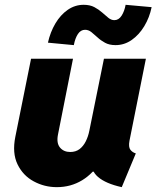

<svg xmlns="http://www.w3.org/2000/svg" viewBox="-20 -772 652 800"><path d="M216.8 7.8Q165 7.8 120.4 -16.4Q75.7 -40.5 53 -87.4Q30.3 -134.3 43.9 -202.1L109.4 -527.3H284.2L221.7 -211.9Q214.4 -175.8 230 -157.2Q245.6 -138.7 272.5 -138.7Q295.4 -138.7 311.3 -150.6Q327.1 -162.6 337.4 -183.1Q347.7 -203.6 352.5 -228.5L413.1 -527.3H587.9L519.5 -185.5Q514.6 -159.2 523.4 -147.9Q532.2 -136.7 545.9 -132.8L487.3 7.8Q420.9 -6.8 388.4 -34.7Q356 -62.5 363.3 -106.4L400.4 -56.6H325.2L398.4 -100.6Q369.1 -49.3 322 -20.8Q274.9 7.8 216.8 7.8ZM287.6 -584 179.7 -594.2Q189.5 -638.2 210.7 -674.1Q231.9 -710 262.2 -731Q292.5 -752 328.6 -752Q355 -752 373.3 -742.2Q391.6 -732.4 405.5 -720Q419.4 -707.5 431.4 -697.8Q443.4 -688 456.5 -688Q474.6 -688 486.6 -706.5Q498.5 -725.1 503.4 -752L611.8 -742.2Q603 -699.2 581.3 -663.1Q559.6 -627 528.8 -605.5Q498 -584 461.4 -584Q435.5 -584 417.7 -593.8Q399.9 -603.5 386.5 -616Q373 -628.4 360.8 -638.2Q348.6 -647.9 334.5 -647.9Q316.4 -647.9 304.7 -630.4Q293 -612.8 287.6 -584Z"/></svg>

Font: Reddit Sans Black
Style: Italic
Weight: 900
Italic angle: -11.25°
Designer: Stephen Hutchings
Version: Version 1.013